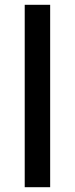

<svg xmlns="http://www.w3.org/2000/svg" viewBox="-20 -780 312 800"><path d="M189 0H83V-760H189Z"/></svg>

Font: Noto Sans Arabic Med
Style: Regular
Weight: 500
Designer: Monotype Design Team, Nadine Chahine, Nizar Qandah and Khaled Hosny
Foundry: Monotype Imaging Inc.
Version: Version 2.012; ttfautohint (v1.8.4.7-5d5b)